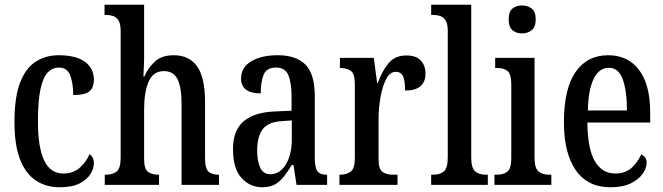

<svg xmlns="http://www.w3.org/2000/svg" viewBox="-20 -780 2799 810"><path d="M231 10Q175 10 132 -18Q89 -46 65 -106.5Q41 -167 41 -265Q41 -372 65.5 -433.5Q90 -495 132.5 -521Q175 -547 227 -547Q300 -547 338 -519.5Q376 -492 376 -444Q376 -410 357 -394.5Q338 -379 289 -379Q289 -427 276.5 -461Q264 -495 229 -495Q202 -495 182 -475Q162 -455 151 -405Q140 -355 140 -266Q140 -160 166 -104Q192 -48 247 -48Q289 -48 316.5 -72.5Q344 -97 358 -130Q366 -124 371 -115Q376 -106 376 -91Q376 -70 362 -46.5Q348 -23 316.5 -6.5Q285 10 231 10Z M422 0V-43H428Q453 -43 471 -55.5Q489 -68 489 -115V-650Q489 -679 480 -693.5Q471 -708 457 -712.5Q443 -717 429 -717H421V-760H588V-541Q588 -516 586.5 -490.5Q585 -465 585 -457H589Q603 -491 632 -519Q661 -547 713 -547Q778 -547 811.5 -500Q845 -453 845 -350V-115Q845 -68 860 -55.5Q875 -43 902 -43H904V0H746V-344Q746 -409 729.5 -444.5Q713 -480 671 -480Q626 -480 607 -435.5Q588 -391 588 -319V-110Q588 -66 605 -54.5Q622 -43 649 -43H651V0Z M1086 10Q1035 10 999 -29Q963 -68 963 -151Q963 -230 1008 -268.5Q1053 -307 1144 -310L1210 -313V-373Q1210 -429 1197 -462Q1184 -495 1144 -495Q1105 -495 1092.5 -465.5Q1080 -436 1080 -386Q997 -386 997 -449Q997 -496 1040 -521.5Q1083 -547 1152 -547Q1229 -547 1268.5 -507.5Q1308 -468 1308 -373V-115Q1308 -73 1319 -58Q1330 -43 1357 -43H1360V0H1231L1218 -84H1211Q1194 -56 1177.5 -35Q1161 -14 1140 -2Q1119 10 1086 10ZM1120 -45Q1161 -45 1186 -86.5Q1211 -128 1211 -191V-272L1168 -269Q1110 -265 1087.5 -234Q1065 -203 1065 -145Q1065 -99 1078 -72Q1091 -45 1120 -45Z M1412 0V-43H1415Q1441 -43 1459 -55.5Q1477 -68 1477 -115V-425Q1477 -469 1460 -481Q1443 -493 1417 -493H1414V-536H1557L1571 -430H1574Q1591 -479 1618.5 -512.5Q1646 -546 1694 -546Q1736 -546 1755.5 -524.5Q1775 -503 1775 -469Q1775 -435 1754 -416.5Q1733 -398 1689 -398Q1689 -439 1680.5 -458Q1672 -477 1649 -477Q1625 -477 1609 -446Q1593 -415 1585 -368.5Q1577 -322 1577 -276V-110Q1577 -66 1594 -54.5Q1611 -43 1636 -43H1657V0Z M1799 0V-43H1809Q1836 -43 1852.5 -57Q1869 -71 1869 -117V-650Q1869 -679 1860 -693.5Q1851 -708 1837 -712.5Q1823 -717 1809 -717H1799V-760H1968V-117Q1968 -71 1984.5 -57Q2001 -43 2029 -43H2038V0Z M2182 -639Q2158 -639 2142 -652.5Q2126 -666 2126 -698Q2126 -731 2142 -744Q2158 -757 2182 -757Q2206 -757 2223 -744Q2240 -731 2240 -698Q2240 -666 2223 -652.5Q2206 -639 2182 -639ZM2066 0V-43H2076Q2104 -43 2120.5 -56Q2137 -69 2137 -113V-423Q2137 -466 2122 -479.5Q2107 -493 2080 -493H2069V-536H2235V-117Q2235 -71 2251.5 -57Q2268 -43 2296 -43H2306V0Z M2555 10Q2459 10 2409 -62Q2359 -134 2359 -264Q2359 -405 2408 -476Q2457 -547 2546 -547Q2629 -547 2676 -485Q2723 -423 2723 -305V-263H2458Q2459 -152 2489.5 -100Q2520 -48 2576 -48Q2618 -48 2644.5 -72Q2671 -96 2685 -129Q2694 -125 2701 -116.5Q2708 -108 2708 -94Q2708 -72 2692 -48Q2676 -24 2642 -7Q2608 10 2555 10ZM2625 -314Q2625 -395 2607.5 -444.5Q2590 -494 2549 -494Q2507 -494 2484.5 -447.5Q2462 -401 2460 -314Z"/></svg>

Font: Noto Serif Thai ExtraCondensed Medium
Style: Regular
Weight: 500
Width: 2
Designer: Monotype Design Team
Foundry: Monotype Imaging Inc.
Version: Version 2.002; ttfautohint (v1.8.4.7-5d5b)